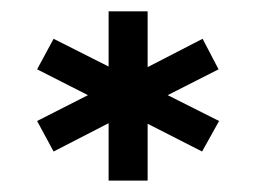

<svg xmlns="http://www.w3.org/2000/svg" viewBox="-20 -710 454 341"><path d="M172.9 -491.2 75.2 -440.9 45.9 -495.1 136.2 -541 45.9 -586.9 75.2 -641.1 172.9 -591.8V-689.9H242.2V-590.8L339.8 -641.1L368.2 -586.9L277.8 -541L369.1 -495.1L338.9 -440.9L242.2 -490.2V-389.2H172.9Z"/></svg>

Font: D-DIN Exp
Style: DINExp-Bold
Weight: 700
Width: 7
Designer: Charles Nix
Foundry: Datto Inc.
Version: Version 1.00